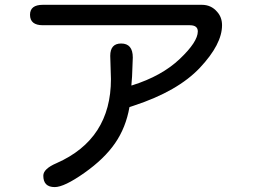

<svg xmlns="http://www.w3.org/2000/svg" viewBox="-20 -720 1040 790"><path d="M520.5 -368.2 524.4 -369.1Q645.5 -407.2 719.7 -477.5Q793.9 -547.9 793.9 -590.8Q793.9 -616.2 760.7 -616.2H156.2Q103.5 -616.2 103.5 -659.2Q103.5 -700.2 156.2 -700.2H810.5Q848.6 -700.2 873 -671.9Q893.6 -649.4 893.6 -616.2Q893.6 -538.1 802.7 -441.4Q711.9 -344.7 530.3 -285.2L512.7 -279.3Q498 -195.3 453.6 -130.9Q409.2 -66.4 326.7 -8.3Q244.1 49.8 205.1 49.8Q158.2 49.8 158.2 2.9Q158.2 -25.4 212.9 -48.8Q436.5 -147.5 436.5 -394.5L433.6 -490.2Q433.6 -541 478.5 -541Q526.4 -541 526.4 -483.4L523.4 -405.3L520.5 -368.2Z"/></svg>

Font: jf-openhuninn-1.0
Style: Regular
Weight: 400
Designer: [Kosugi Maru]
      Designed by Motoya company      

      [Varela Round]
      Joe Prince(Latin component); Avraham Co
Foundry: justfont CO.,LTD.
Version: 1.0